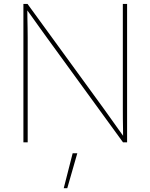

<svg xmlns="http://www.w3.org/2000/svg" viewBox="-20 -748 790 1009"><path d="M103 0V-727.5H124.5L526.4 -175.3Q544.9 -149.9 562.7 -124.5Q580.6 -99.1 598.6 -74Q616.7 -48.8 634.8 -23.4H627Q627 -48.8 626.5 -74Q626 -99.1 625.7 -124.5Q625.5 -149.9 625.5 -175.3V-727.5H647.9V0H626.5L225.6 -551.3Q207 -576.7 189 -602.1Q170.9 -627.4 152.8 -652.8Q134.8 -678.2 116.2 -703.6H123.5Q123.5 -678.2 124 -652.8Q124.5 -627.4 125 -602.1Q125.5 -576.7 125.5 -551.3V0ZM314.9 241.2 361.8 57.6H386.2L333.5 241.2Z"/></svg>

Font: Inter 20pt Thin
Style: Regular
Weight: 250
Version: Version 4.001;git-66647c0bb